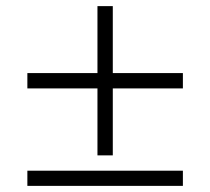

<svg xmlns="http://www.w3.org/2000/svg" viewBox="-20 -628 690 630"><path d="M350.1 -337.9V-118.2H299.8V-337.9H69.8V-388.2H299.8V-607.9H350.1V-388.2H580.1V-337.9ZM69.8 -18.1V-67.9H580.1V-18.1Z"/></svg>

Font: Marcellus SC
Style: Regular
Weight: 400
Designer: Astigmatic (AOETI)
Foundry: Astigmatic (AOETI)
Version: Version 1.001